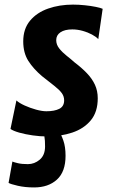

<svg xmlns="http://www.w3.org/2000/svg" viewBox="-20 -584 504 833"><path d="M182.9 8Q154.2 8 122 3.4Q89.8 -1.2 63.5 -8.6Q37.2 -16.1 25.5 -24.6L51.2 -148.2Q63.3 -137 86.9 -126.3Q110.5 -115.6 136.5 -108.4Q162.5 -101.3 181.2 -101.3Q216.3 -101.3 237.3 -111.9Q258.3 -122.5 258.3 -148.7Q258.3 -166.2 247.8 -180.4Q237.3 -194.6 216 -211.3Q194.8 -228 162.5 -253.4Q125.1 -285.1 102.9 -319.8Q80.8 -354.6 80.8 -404.6Q80.8 -458.7 110.3 -494.2Q139.9 -529.7 188.9 -546.8Q237.8 -564 296.6 -564Q321.7 -564 348 -561.2Q374.3 -558.5 395.4 -554.2Q416.4 -550 425.4 -545.8L406.4 -414.2Q397.2 -424.4 378.9 -434.2Q360.7 -444 338.3 -450.2Q315.8 -456.4 293.7 -456.4Q260.8 -456.4 242.3 -443.9Q223.9 -431.4 223.9 -409.8Q223.9 -390.3 237.1 -373.7Q250.3 -357 268.9 -342.3Q287.6 -327.7 303.7 -313.2Q334.4 -290 357 -266.4Q379.6 -242.9 391.9 -216.3Q404.1 -189.8 404.1 -157.5Q404.1 -98.4 374 -62Q343.8 -25.5 293.6 -8.8Q243.4 8 182.9 8ZM127.9 229.2Q88.9 229.2 57.3 222Q25.7 214.7 17.2 209.5L33.7 116.9Q40.7 120 57.7 124Q74.6 128.1 101 128.1Q129.4 128.1 152.3 108.8Q175.2 89.6 175.5 51.9Q175.6 23.6 172.8 9.5Q169.9 -4.7 167.4 -15L192 -17L235.6 -15Q245.6 -0.7 255 26.2Q264.4 53.1 264.4 91.9Q264.4 161.2 227 195.2Q189.7 229.2 127.9 229.2Z"/></svg>

Font: Merriweather Sans Variable Regular
Style: Italic
Weight: 300
Italic angle: -8°
Designer: Eben Sorkin
Foundry: Eben Sorkin
Version: Version 2.001